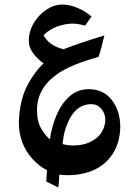

<svg xmlns="http://www.w3.org/2000/svg" viewBox="-20 -414 560 846"><path d="M428 315Q397 338 357.5 348Q318 358 280 358Q257 358 242 355Q240 371 240 382L237 412L184 386Q185 379 187 336Q153 319 123 286Q63 220 63 124Q63 114 65 92Q73 11 104 -44.5Q135 -100 172 -135Q149 -151 131.5 -172.5Q114 -194 109 -215Q107 -229 107 -237Q107 -282 137 -325Q157 -354 188.5 -374Q220 -394 254 -394Q286 -394 321 -379.5Q356 -365 383 -341L355 -301Q323 -310 300 -310Q278 -310 251 -303Q204 -291 172 -259Q195 -213 260 -197Q332 -225 440 -258Q426 -197 414 -163Q292 -130 233 -88Q143 -26 143 72Q143 123 163 155Q183 187 200 200Q203 176 211.5 144.5Q220 113 234 83Q255 37 289.5 8Q324 -21 371 -21Q436 -21 472.5 26.5Q509 74 510 143Q509 201 487.5 244.5Q466 288 428 315ZM383 45Q311 45 277 131Q265 159 260.5 186Q256 213 256 221Q280 227 304 227Q351 227 386 207Q414 192 429 166.5Q444 141 444 113Q444 86 426.5 65.5Q409 45 383 45Z"/></svg>

Font: Mirza SemiBold
Style: Regular
Weight: 600
Designer: Arabic design by Kourosh Beigpour, Latin design by Eduardo Tunni, engineering by Lasse Fister
Version: Version 1.0010g